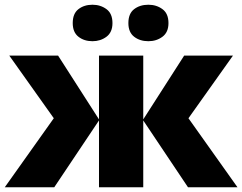

<svg xmlns="http://www.w3.org/2000/svg" viewBox="-24 -787 1018 807"><path d="M955.1 -553.2 768.1 -290 974.1 0H766.1L578.1 -280.8V0H392.1V-280.8L204.1 0H-3.9L202.1 -290L15.1 -553.2H220.2L392.1 -285.2V-553.2H578.1V-285.2L750 -553.2ZM281.7 -689.9Q281.7 -730 305.7 -748.5Q329.6 -767.1 364.7 -767.1Q398.4 -767.1 423.6 -748.5Q448.7 -730 448.7 -689.9Q448.7 -651.4 423.6 -632.6Q398.4 -613.8 364.7 -613.8Q329.6 -613.8 305.7 -632.6Q281.7 -651.4 281.7 -689.9ZM515.6 -689.9Q515.6 -730 539.8 -748.5Q564 -767.1 599.6 -767.1Q633.8 -767.1 658.9 -748.5Q684.1 -730 684.1 -689.9Q684.1 -651.4 658.9 -632.6Q633.8 -613.8 599.6 -613.8Q564 -613.8 539.8 -632.6Q515.6 -651.4 515.6 -689.9Z"/></svg>

Font: Open Sans ExtraBold
Style: Regular
Weight: 800
Designer: Monotype Design Team
Foundry: Monotype Imaging Inc.
Version: Version 3.003; ttfautohint (v1.8.4)